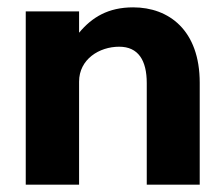

<svg xmlns="http://www.w3.org/2000/svg" viewBox="-20 -502 603 522"><path d="M50 0H195V-280C195 -341 250 -375 304 -375C356 -375 379 -338 379 -276V0H523V-277C523 -420 439 -482 342 -482C274 -482 230 -455 195 -413V-471H50Z"/></svg>

Font: Inconsolata SemiExpanded Black
Style: Regular
Weight: 900
Width: 6
Monospace: yes
Designer: Raph Levien, Cyreal, Brenton Simpson
Foundry: Raph Levien, Cyreal, Google
Version: Version 3.100